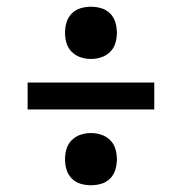

<svg xmlns="http://www.w3.org/2000/svg" viewBox="-20 -625 540 570"><path d="M250 -450Q234 -450 219 -455Q204 -460 193 -471Q182 -482 177.5 -497Q173 -512 173 -528Q173 -543 177.5 -558.5Q182 -574 193 -585Q204 -596 219 -600.5Q234 -605 250 -605Q266 -605 281 -600.5Q296 -596 307 -585Q318 -574 322.5 -558.5Q327 -543 327 -528Q327 -512 322.5 -497Q318 -482 307 -471Q296 -460 281 -455Q266 -450 250 -450ZM438 -300H62V-380H438ZM250 -75Q234 -75 219 -79.5Q204 -84 193 -95Q182 -106 177.5 -121.5Q173 -137 173 -152Q173 -168 177.5 -183Q182 -198 193 -209Q204 -220 219 -225Q234 -230 250 -230Q266 -230 281 -225Q296 -220 307 -209Q318 -198 322.5 -183Q327 -168 327 -152Q327 -137 322.5 -121.5Q318 -106 307 -95Q296 -84 281 -79.5Q266 -75 250 -75Z"/></svg>

Font: Iosevka Curly Medium
Style: Regular
Weight: 500
Monospace: yes
Designer: Belleve Invis
Foundry: Belleve Invis
Version: Version 22.1.2; ttfautohint (v1.8.4)